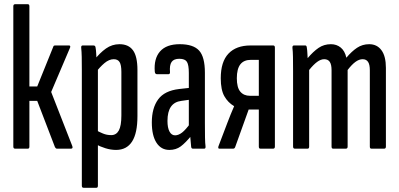

<svg xmlns="http://www.w3.org/2000/svg" viewBox="-20 -703 1888 908"><path d="M322 -12Q326 0 316 0H249Q244 0 240 -7L156 -226H119V-10Q119 0 112 0H51Q43 0 43 -10V-673Q43 -683 51 -683H112Q119 -683 119 -673V-294H156L232 -482Q233 -488 241 -488H307Q311 -488 312 -484.5Q313 -481 311 -477L222 -268Z M529 6Q504 6 478.5 -2Q453 -10 433 -21V-88Q449 -79 467 -71.5Q485 -64 506 -64Q530 -64 542 -86Q554 -108 554 -157V-363Q554 -396 545.5 -409.5Q537 -423 518 -423Q496 -423 474 -404.5Q452 -386 431 -358L424 -417Q452 -453 481 -473.5Q510 -494 545 -494Q588 -494 609 -465Q630 -436 630 -372V-154Q630 -73 604.5 -33.5Q579 6 529 6ZM375 185Q367 185 367 175V-373Q367 -409 366.5 -434Q366 -459 364 -477Q363 -488 371 -488H422Q431 -488 432 -478Q434 -468 435 -449Q436 -430 437 -411L443 -385V175Q443 185 436 185Z M892 0Q885 0 884 -9Q882 -27 880 -54Q878 -81 878 -100L873 -107V-358Q873 -396 864 -410.5Q855 -425 828 -425Q802 -425 791.5 -410Q781 -395 784 -361Q784 -352 776 -352H723Q713 -352 712 -364Q707 -426 737 -460Q767 -494 830 -494Q894 -494 921.5 -464Q949 -434 949 -359V-121Q949 -81 949.5 -53Q950 -25 952 -11Q953 0 946 0ZM781 6Q742 6 720 -28Q698 -62 698 -124Q698 -192 728 -233Q758 -274 827 -282L881 -288V-232L838 -226Q805 -222 788.5 -198.5Q772 -175 772 -131Q772 -99 781.5 -81Q791 -63 808 -63Q824 -63 841 -76Q858 -89 884 -125L888 -65Q857 -27 834.5 -10.5Q812 6 781 6Z M1017 0Q1010 0 1013 -11L1056 -124Q1064 -144 1071.5 -163.5Q1079 -183 1087 -200V-201Q1058 -218 1041 -248Q1024 -278 1024 -333Q1024 -411 1060.5 -449.5Q1097 -488 1165 -488H1272Q1280 -488 1280 -478V-10Q1280 0 1272 0H1211Q1204 0 1204 -10V-185H1156L1092 -7Q1089 0 1083 0ZM1162 -250H1204V-420H1167Q1133 -420 1116.5 -398.5Q1100 -377 1100 -333Q1100 -289 1116.5 -269.5Q1133 -250 1162 -250Z M1374 0Q1366 0 1366 -10V-366Q1366 -407 1365.5 -434Q1365 -461 1363 -476Q1362 -488 1370 -488H1424Q1430 -488 1431 -478Q1433 -466 1433.5 -453.5Q1434 -441 1435 -428Q1461 -459 1486.5 -476.5Q1512 -494 1545 -494Q1572 -494 1591.5 -478Q1611 -462 1618 -430Q1643 -460 1668.5 -477Q1694 -494 1726 -494Q1763 -494 1784 -465.5Q1805 -437 1805 -382V-10Q1805 0 1797 0H1736Q1729 0 1729 -10V-371Q1729 -398 1720.5 -410.5Q1712 -423 1695 -423Q1678 -423 1660.5 -410Q1643 -397 1624 -372V-10Q1624 0 1616 0H1555Q1548 0 1548 -10V-371Q1548 -398 1539.5 -410.5Q1531 -423 1513 -423Q1497 -423 1479.5 -410Q1462 -397 1442 -372V-10Q1442 0 1435 0Z"/></svg>

Font: Sofia Sans Extra Condensed Medium
Style: Regular
Weight: 500
Version: Version 4.100